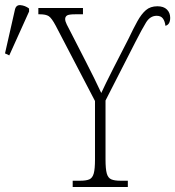

<svg xmlns="http://www.w3.org/2000/svg" viewBox="-30 -746 699 766"><path d="M260 0V-25H290Q314 -25 326.5 -30.5Q339 -36 344 -54Q349 -72 349 -109V-343L192 -644Q176 -674 164.5 -681.5Q153 -689 129 -689H123V-714H301V-689H271Q244 -689 237 -684Q230 -679 230 -670Q230 -661 236.5 -648Q243 -635 252 -618L314 -497Q347 -433 374 -375Q381 -391 393 -415Q405 -439 421 -471L482 -590Q502 -632 518 -661Q534 -690 552 -705.5Q570 -721 598 -721Q623 -721 636 -708Q649 -695 649 -675Q649 -648 630 -643Q628 -661 620 -672Q612 -683 595 -683Q569 -683 552.5 -656Q536 -629 510 -578L391 -345V-110Q391 -72 396 -54Q401 -36 414 -30.5Q427 -25 450 -25H480V0ZM7 -525 -10 -533 29 -705Q33 -727 51.5 -725.5Q70 -724 86 -712V-700Z"/></svg>

Font: Noto Serif Condensed ExtraLight
Style: Regular
Weight: 200
Width: 3
Designer: Monotype Design Team
Foundry: Monotype Imaging Inc.
Version: Version 2.013; ttfautohint (v1.8.4.7-5d5b)